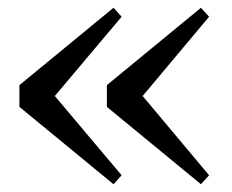

<svg xmlns="http://www.w3.org/2000/svg" viewBox="-20 -526 596 494"><path d="M293 -75 121 -279 293 -483 272 -506 30 -307V-251L272 -52ZM518 -75 347 -279 518 -483 497 -506 255 -307V-251L497 -52Z"/></svg>

Font: AllPunType SemiBold
Style: Regular
Weight: 600
Version: 1.0